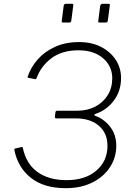

<svg xmlns="http://www.w3.org/2000/svg" viewBox="-20 -974 703 1004"><path d="M363 -944 353 -868Q352 -861 349.5 -858.5Q347 -856 339 -856H312Q305 -856 303.5 -858Q302 -860 303 -866L313 -944Q316 -954 324 -954H356Q366 -954 363 -944ZM554 -944 544 -868Q543 -861 540.5 -858.5Q538 -856 530 -856H503Q496 -856 494.5 -858Q493 -860 494 -866L504 -944Q507 -954 515 -954H547Q557 -954 554 -944ZM324 10Q209 10 141 -44.5Q73 -99 55 -190Q54 -194 55.5 -195Q57 -196 58 -197L93 -205Q97 -206 99 -203Q116 -118 175.5 -75Q235 -32 328 -32Q426 -32 484 -82Q542 -132 542 -212Q542 -277 497.5 -316Q453 -355 375 -355H275Q266 -355 267 -363L270 -388Q271 -395 280 -395H384Q437 -395 478 -416.5Q519 -438 543 -476Q567 -514 567 -565Q567 -628 519 -669.5Q471 -711 391 -711Q304 -711 249 -669.5Q194 -628 172 -567Q170 -560 164 -560L129 -567Q125 -568 124.5 -569Q124 -570 125 -574Q141 -622 177 -663Q213 -704 267.5 -729Q322 -754 394 -754Q459 -754 508 -729Q557 -704 585 -661.5Q613 -619 613 -566Q613 -499 576 -449Q539 -399 481 -379Q474 -377 473.5 -373.5Q473 -370 479 -368Q524 -352 556 -311Q588 -270 588 -211Q588 -151 555.5 -100.5Q523 -50 463.5 -20Q404 10 324 10Z"/></svg>

Font: Libre Franklin Thin
Style: Italic
Weight: 100
Italic angle: -8°
Designer: Pablo Impallari, Rodrigo Fuenzalida, Nhung Nguyen
Foundry: Impallari Type
Version: Version 3.000